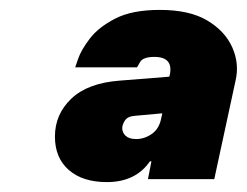

<svg xmlns="http://www.w3.org/2000/svg" viewBox="-20 -770 499 388"><path d="M283 -444Q254 -402 196 -402Q147 -402 119 -426.5Q91 -451 91 -494Q91 -539 124 -570.5Q157 -602 221 -607L322 -615L323 -618Q331 -655 292 -655Q269 -655 263 -644.5Q257 -634 257 -634H132Q132 -634 138 -651.5Q144 -669 161.5 -692Q179 -715 213 -732.5Q247 -750 303 -750Q363 -750 399 -728.5Q435 -707 449.5 -674Q464 -641 456 -607L413 -408H279L286 -444ZM227 -511Q227 -502 234 -495.5Q241 -489 255 -489Q272 -489 287 -499.5Q302 -510 306 -532L308 -541L253 -536Q238 -535 232.5 -526.5Q227 -518 227 -511Z"/></svg>

Font: Be Vietnam Pro Black
Style: Italic
Weight: 900
Italic angle: -12°
Designer: Lam Bao, Tony Le, Vietanh Nguyen
Foundry: Yellow Type Foundry
Version: Version 1.002; ttfautohint (v1.8.3)